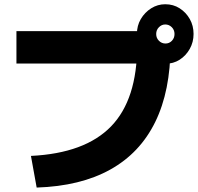

<svg xmlns="http://www.w3.org/2000/svg" viewBox="-20 -872 923 896"><path d="M124.4 -144.4Q376.7 -156.7 498.3 -282.2Q620 -407.8 620 -658.9L695.6 -575.6H56.7V-726.7H701.1V-657.8H775.6Q775.6 -447.8 704.4 -302.8Q633.3 -157.8 494.4 -80.6Q355.6 -3.3 151.1 3.3ZM618.9 -713.3Q618.9 -752.2 637.2 -783.3Q655.6 -814.4 685.6 -833.3Q715.6 -852.2 751.1 -852.2Q788.9 -852.2 818.3 -833.3Q847.8 -814.4 865.6 -783.3Q883.3 -752.2 883.3 -713.3Q883.3 -675.6 865.6 -643.9Q847.8 -612.2 818.3 -593.3Q788.9 -574.4 751.1 -574.4Q715.6 -574.4 685.6 -593.3Q655.6 -612.2 637.2 -643.9Q618.9 -675.6 618.9 -713.3ZM794.4 -713.3Q794.4 -732.2 781.7 -745Q768.9 -757.8 751.1 -757.8Q734.4 -757.8 721.7 -745Q708.9 -732.2 708.9 -713.3Q708.9 -694.4 721.7 -681.7Q734.4 -668.9 752.2 -668.9Q770 -668.9 782.2 -681.7Q794.4 -694.4 794.4 -713.3Z"/></svg>

Font: Paperlogy 8 ExtraBold
Style: Regular
Weight: 800
Designer: redesigned by Lee Juim, glyphs from Gmarket Sans & Montserrat
Foundry: PT&
Version: Version 1.001